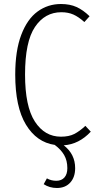

<svg xmlns="http://www.w3.org/2000/svg" viewBox="-20 -714 491 958"><path d="M298 11Q355 55 355 125Q355 170 330.5 197Q306 224 264 224Q227 224 198 205L214 176Q235 188 261 188Q287 188 301.5 171.5Q316 155 316 125Q316 87 300 59.5Q284 32 253 9Q163 -4 109.5 -92Q56 -180 56 -342Q56 -461 86 -540Q116 -619 167.5 -656.5Q219 -694 284 -694Q329 -694 362 -679Q395 -664 427 -633L401 -604Q372 -630 346 -641.5Q320 -653 286 -653Q204 -653 154.5 -579.5Q105 -506 105 -342Q105 -183 154 -107.5Q203 -32 284 -32Q324 -32 350.5 -45.5Q377 -59 406 -86L433 -57Q374 6 298 11Z"/></svg>

Font: Fira Sans Extra Condensed ExtraLight
Style: Regular
Weight: 275
Width: 1
Designer: Carrois Corporate & Edenspiekermann AG
Foundry: Carrois Corporate GbR & Edenspiekermann AG
Version: Version 4.203